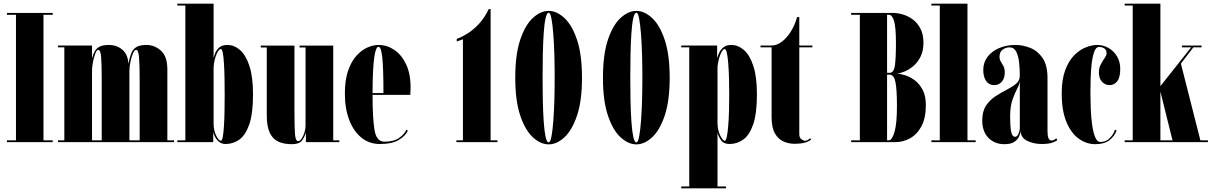

<svg xmlns="http://www.w3.org/2000/svg" viewBox="-20 -770 6563 1040"><path d="M17.5 0V-10H66.5V-690H17.5V-700H265.5V-690H215.5V-10H265.5V0Z M294 0V-10H328.5V-513.5H294V-523.5H478.5V-453.5Q483.5 -473 491.8 -489.5Q500 -506 517.5 -516.2Q535 -526.5 568.5 -526.5Q613.5 -526.5 643.5 -500.2Q673.5 -474 675.5 -423.5Q681.5 -457.5 690.5 -480.2Q699.5 -503 718.2 -514.8Q737 -526.5 773 -526.5Q818 -526.5 852.2 -495.2Q886.5 -464 886.5 -393.5V-10H923V0ZM478.5 -393.5V-10H531V-340Q531 -416 528 -458Q525 -500 512 -500Q504 -500 496.5 -480.5Q489 -461 484 -436Q479 -411 478.5 -393.5ZM681 -388V-10H736.5V-340Q736.5 -416 733.2 -458Q730 -500 717.5 -500Q709 -500 700.8 -482Q692.5 -464 687 -438Q681.5 -412 681 -388Z M1202.5 10Q1179 10 1164.2 -3.8Q1149.5 -17.5 1142.5 -33.2Q1135.5 -49 1135 -55.5V0H940.5V-10H984V-740H940.5V-750H1137V-455.5Q1138 -460.5 1143.8 -477.8Q1149.5 -495 1165.2 -510.8Q1181 -526.5 1211.5 -526.5Q1248.5 -526.5 1280 -499.2Q1311.5 -472 1331 -413Q1350.5 -354 1350.5 -259Q1350.5 -154 1330 -95.5Q1309.5 -37 1275.8 -13.5Q1242 10 1202.5 10ZM1176 -7.5Q1183 -7.5 1187 -29.8Q1191 -52 1193.2 -88.5Q1195.5 -125 1196.2 -169.2Q1197 -213.5 1197 -257.5Q1197 -301.5 1196.2 -345.2Q1195.5 -389 1193.2 -425Q1191 -461 1187 -482.8Q1183 -504.5 1176 -504.5Q1165 -504.5 1152.2 -474.5Q1139.5 -444.5 1137 -404.5V-98Q1138 -59.5 1152 -33.5Q1166 -7.5 1176 -7.5Z M1560.5 11Q1518 11 1487.8 -2.8Q1457.5 -16.5 1441.2 -50.8Q1425 -85 1425 -146.5V-513H1392.5V-523H1575V-163.5Q1575 -74.5 1578.2 -40Q1581.5 -5.5 1594.5 -5.5Q1604.5 -5.5 1613.8 -19.2Q1623 -33 1629 -52.2Q1635 -71.5 1635 -87.5V-513H1602.5V-523H1785V-10H1818V0H1637V-53.5Q1632 -32 1617 -10.5Q1602 11 1560.5 11Z M2037 10Q1980 10 1937.5 -24.5Q1895 -59 1871.5 -120.8Q1848 -182.5 1848 -263.5Q1848 -337.5 1865.8 -388Q1883.5 -438.5 1911.5 -469Q1939.5 -499.5 1971 -513Q2002.5 -526.5 2030 -526.5Q2076 -526.5 2115.5 -500Q2155 -473.5 2179.5 -422.2Q2204 -371 2204 -296.5Q2204 -277 2202.5 -256H1998Q1998 -130.5 2008.5 -66.5Q2019 -2.5 2062.5 -2.5Q2112.5 -2.5 2142 -23Q2171.5 -43.5 2181.5 -68L2189 -62Q2176.5 -34 2140.2 -12Q2104 10 2037 10ZM2030 -516.5Q2015 -516.5 2006.8 -456.5Q1998.5 -396.5 1998 -266H2057Q2057 -395 2051 -455.8Q2045 -516.5 2030 -516.5Z M2452 0V-10H2487.5V-557.5Q2483.5 -555.5 2473 -551.8Q2462.5 -548 2454 -545.5V-559.5Q2477 -567 2508.5 -586Q2540 -605 2571.8 -638Q2603.5 -671 2627.5 -721H2637.5V-10H2674.5V0Z M2952 12Q2908 12 2866.2 -26.5Q2824.5 -65 2797.8 -144.8Q2771 -224.5 2771 -349Q2771 -473.5 2797.5 -553.5Q2824 -633.5 2865.8 -672.2Q2907.5 -711 2952 -711Q2996 -711 3037.5 -672.2Q3079 -633.5 3105.8 -553.5Q3132.5 -473.5 3132.5 -349Q3132.5 -224.5 3105.8 -144.8Q3079 -65 3037.5 -26.5Q2996 12 2952 12ZM2952 1Q2961 1 2967 -30.2Q2973 -61.5 2977 -113Q2981 -164.5 2982.8 -226.2Q2984.5 -288 2984.5 -349Q2984.5 -410 2982.8 -472.2Q2981 -534.5 2977 -586.2Q2973 -638 2967 -669.5Q2961 -701 2952 -701Q2941.5 -701 2934.8 -669.5Q2928 -638 2924.8 -586.2Q2921.5 -534.5 2920.2 -472.2Q2919 -410 2919 -349Q2919 -288 2920.2 -226.2Q2921.5 -164.5 2925 -113Q2928.5 -61.5 2935 -30.2Q2941.5 1 2952 1Z M3427 12Q3383 12 3341.2 -26.5Q3299.5 -65 3272.8 -144.8Q3246 -224.5 3246 -349Q3246 -473.5 3272.5 -553.5Q3299 -633.5 3340.8 -672.2Q3382.5 -711 3427 -711Q3471 -711 3512.5 -672.2Q3554 -633.5 3580.8 -553.5Q3607.5 -473.5 3607.5 -349Q3607.5 -224.5 3580.8 -144.8Q3554 -65 3512.5 -26.5Q3471 12 3427 12ZM3427 1Q3436 1 3442 -30.2Q3448 -61.5 3452 -113Q3456 -164.5 3457.8 -226.2Q3459.5 -288 3459.5 -349Q3459.5 -410 3457.8 -472.2Q3456 -534.5 3452 -586.2Q3448 -638 3442 -669.5Q3436 -701 3427 -701Q3416.5 -701 3409.8 -669.5Q3403 -638 3399.8 -586.2Q3396.5 -534.5 3395.2 -472.2Q3394 -410 3394 -349Q3394 -288 3395.2 -226.2Q3396.5 -164.5 3400 -113Q3403.5 -61.5 3410 -30.2Q3416.5 1 3427 1Z M3670 250V240H3713.5V-513.5H3670V-523.5H3864.5V-455.5Q3868.5 -469 3876.2 -485.5Q3884 -502 3899.2 -514.2Q3914.5 -526.5 3941 -526.5Q3978 -526.5 4009.5 -499.2Q4041 -472 4060.5 -413Q4080 -354 4080 -259Q4080 -154 4059.5 -95.5Q4039 -37 4005.2 -13.5Q3971.5 10 3932 10Q3899 10 3885 -11.2Q3871 -32.5 3866.5 -51V240H3912.5V250ZM3905.5 -7.5Q3912.5 -7.5 3917 -29.8Q3921.5 -52 3924.5 -88.5Q3927.5 -125 3928.8 -169.2Q3930 -213.5 3930 -257.5Q3930 -301.5 3928.8 -345.2Q3927.5 -389 3924.8 -425Q3922 -461 3917.2 -482.8Q3912.5 -504.5 3905.5 -504.5Q3894.5 -504.5 3882.5 -475.8Q3870.5 -447 3866.5 -408V-106.5Q3866.5 -65.5 3881 -36.5Q3895.5 -7.5 3905.5 -7.5Z M4284 9Q4254.5 9 4225.8 -2.8Q4197 -14.5 4178.2 -46Q4159.5 -77.5 4159.5 -136.5V-513.5H4099.5V-523.5H4159.5Q4188 -523.5 4215.2 -544.2Q4242.5 -565 4264.2 -600Q4286 -635 4297.5 -677.5H4309.5V-523.5H4380.5V-513.5H4309.5V-43.5Q4309.5 -24 4321 -15.8Q4332.5 -7.5 4340.5 -7.5Q4349 -7.5 4357 -12.5Q4365 -17.5 4368.5 -21L4374 -14.5Q4347 9 4284 9Z M4590.5 0V-10H4637.5V-690H4590.5V-700H4817.5Q4842.5 -700 4871 -691.5Q4899.5 -683 4924.8 -664.2Q4950 -645.5 4966 -614.5Q4982 -583.5 4982 -539Q4982 -495 4966.8 -464Q4951.5 -433 4928.5 -413.2Q4905.5 -393.5 4881.2 -383.2Q4857 -373 4838.5 -371Q4857 -370.5 4883.2 -362.2Q4909.5 -354 4935 -335Q4960.5 -316 4977.8 -283.2Q4995 -250.5 4995 -201Q4995 -129.5 4970.8 -85.2Q4946.5 -41 4908.8 -20.5Q4871 0 4829.5 0ZM4785 -375.5H4798.5Q4821 -375.5 4827 -413Q4833 -450.5 4833 -539Q4833 -622.5 4822.8 -656.2Q4812.5 -690 4795 -690H4785ZM4785 -10H4795Q4812 -10 4825.2 -55.5Q4838.5 -101 4838.5 -193.5Q4838.5 -287 4830.2 -326.2Q4822 -365.5 4798.5 -365.5H4785Z M5025 0V-10H5070.5V-740H5025V-750H5220.5V-10H5265V0Z M5420.5 11Q5368 11 5334.2 -23Q5300.5 -57 5300.5 -118Q5300.5 -167 5321 -197.8Q5341.5 -228.5 5372 -248.5Q5402.5 -268.5 5432.8 -283.8Q5463 -299 5483.5 -316.2Q5504 -333.5 5504 -360Q5504 -395.5 5500.2 -431Q5496.5 -466.5 5484.5 -490Q5472.5 -513.5 5447.5 -513.5Q5428 -513.5 5411 -501Q5394 -488.5 5394 -462Q5394 -448 5401.2 -436.5Q5408.5 -425 5415.5 -411.5Q5422.5 -398 5422.5 -377.5Q5422.5 -347 5407 -328Q5391.5 -309 5364 -309Q5337.5 -309 5321.8 -331Q5306 -353 5306 -391Q5306 -431.5 5329 -462Q5352 -492.5 5391.8 -509.5Q5431.5 -526.5 5480.5 -526.5Q5521.5 -526.5 5561.5 -510.2Q5601.5 -494 5627.8 -455Q5654 -416 5654 -347.5V-58Q5654 -9 5676 -9Q5683 -9 5690.5 -13Q5698 -17 5701.5 -21L5707 -12Q5703 -5.5 5681.5 2.2Q5660 10 5622.5 10Q5579.5 10 5544.5 -6.8Q5509.5 -23.5 5508.5 -61Q5507.5 -47.5 5499.8 -30.5Q5492 -13.5 5473.5 -1.2Q5455 11 5420.5 11ZM5478.5 -29Q5490 -29 5497 -45.8Q5504 -62.5 5504 -76.5V-332Q5502.5 -313.5 5489.5 -289.2Q5476.5 -265 5464 -229Q5451.5 -193 5451.5 -137.5Q5451.5 -86 5457 -57.5Q5462.5 -29 5478.5 -29Z M5913 11Q5864.5 11 5823 -19Q5781.5 -49 5756.2 -110Q5731 -171 5731 -263.5Q5731 -339.5 5750 -390.2Q5769 -441 5798.8 -470.8Q5828.5 -500.5 5861.5 -513.5Q5894.5 -526.5 5922.5 -526.5Q5956 -526.5 5984.5 -510.2Q6013 -494 6030.5 -464.8Q6048 -435.5 6048 -396.5Q6048 -351 6031.8 -330Q6015.5 -309 5990.5 -309Q5965.5 -309 5949 -327.2Q5932.5 -345.5 5932.5 -377.5Q5932.5 -402.5 5943 -422Q5953.5 -441.5 5963.8 -456Q5974 -470.5 5974 -480Q5974 -498.5 5962.8 -507Q5951.5 -515.5 5933 -515.5Q5916.5 -515.5 5907 -489.2Q5897.5 -463 5893 -423.2Q5888.5 -383.5 5887.5 -341.2Q5886.5 -299 5886.5 -267.5Q5886.5 -227 5888.2 -181Q5890 -135 5895.8 -94Q5901.5 -53 5912.2 -27Q5923 -1 5941 -1Q5972 -1 5993.2 -24Q6014.5 -47 6019 -67.5L6028.5 -63.5Q6018 -33.5 5990.2 -11.2Q5962.5 11 5913 11Z M6072 0V-10H6115.5V-740H6072V-750H6265.5V-303.5L6432 -513.5H6382V-523.5H6488.5V-513.5H6444L6376.5 -425.5L6482 -10H6523V0ZM6331 -10 6265.5 -274V-10Z"/></svg>

Font: Imbue 100pt Black
Style: Regular
Weight: 900
Designer: Tyler Finck
Foundry: Etcetera Type Company
Version: Version 1.102; ttfautohint (v1.8.3)